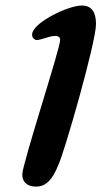

<svg xmlns="http://www.w3.org/2000/svg" viewBox="-20 -641 367 694"><path d="M110.5 33.5C146.5 33.5 170.5 7.5 191.5 -46.5C211 -85 327 -487.5 327 -554C327 -594 313.5 -621 276 -621C224.5 -621 96 -557.5 96 -516C96 -507.5 99.5 -501 109.5 -496.5C125.5 -494 163.5 -514 184 -511C194 -509 197.5 -505 197.5 -497C197.5 -464.5 60.5 -49 60.5 -10C60.5 17.5 79 33.5 110.5 33.5Z"/></svg>

Font: Gluten
Style: Italic
Weight: 400
Italic angle: -13°
Designer: Tyler Finck
Foundry: Etcetera Type Company
Version: Version 0.920